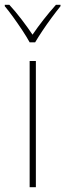

<svg xmlns="http://www.w3.org/2000/svg" viewBox="-41 -783 273 803"><path d="M109 0H83V-528H109ZM83 -606Q71 -628 52.5 -656Q34 -684 14.5 -711Q-5 -738 -21 -757V-763H-2Q23 -736 49 -702Q75 -668 95 -638Q138 -701 193 -763H212V-757Q195 -736 175 -709Q155 -682 137 -655Q119 -628 106 -606Z"/></svg>

Font: Noto Sans SemiCondensed Thin
Style: Regular
Weight: 100
Width: 4
Designer: Monotype Design Team
Foundry: Monotype Imaging Inc.
Version: Version 2.013; ttfautohint (v1.8.4.7-5d5b)